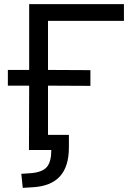

<svg xmlns="http://www.w3.org/2000/svg" viewBox="-20 -725 649 928"><path d="M90 183 83 115 130 112Q186 107 207 81.5Q228 56 228 0H120L121 -311H18V-387H121V-705H579V-624H212V-387L417 -386V-310L212 -311V-73H313V-13Q313 80 269.5 127.5Q226 175 139 180Z"/></svg>

Font: Nunito Sans 7pt
Style: Regular
Weight: 400
Designer: Vernon Adams
Foundry: Vernon Adams
Version: Version 3.101;gftools[0.9.27]